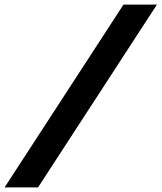

<svg xmlns="http://www.w3.org/2000/svg" viewBox="-110 -763 705 838"><path d="M-90 55 429 -743H575L56 55Z"/></svg>

Font: Saira Thin Expanded
Style: Bold Italic
Weight: 700
Width: 7
Italic angle: -12°
Version: Version 1.101